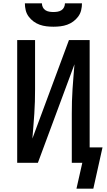

<svg xmlns="http://www.w3.org/2000/svg" viewBox="-20 -975 640 1150"><path d="M300 -815Q279 -815 258 -817.5Q237 -820 217.5 -827Q198 -834 181 -846.5Q164 -859 151.5 -876Q139 -893 134 -913.5Q129 -934 129 -955H231Q231 -943 236.5 -931.5Q242 -920 252.5 -913.5Q263 -907 275.5 -905Q288 -903 300 -903Q312 -903 324.5 -905Q337 -907 347.5 -913.5Q358 -920 363.5 -931.5Q369 -943 369 -955H471Q471 -934 466 -913.5Q461 -893 448.5 -876Q436 -859 419 -846.5Q402 -834 382.5 -827Q363 -820 342 -817.5Q321 -815 300 -815ZM539 155H438L473 0H410V-294Q410 -331 411 -368Q412 -405 414.5 -442Q417 -479 420 -516Q423 -553 426 -590L207 0H83V-735H190V-441Q190 -404 189 -367Q188 -330 185.5 -293Q183 -256 180 -219Q177 -182 174 -145L393 -735H517V-92H594Z"/></svg>

Font: Iosevka Curly SmBdEx
Style: Regular
Weight: 600
Width: 7
Monospace: yes
Designer: Belleve Invis
Foundry: Belleve Invis
Version: Version 11.1.0; ttfautohint (v1.8.3)